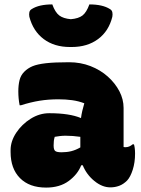

<svg xmlns="http://www.w3.org/2000/svg" viewBox="-20 -840 640 870"><path d="M540 -351V-174Q542 -173 549 -173Q566 -173 581 -186H587Q589 -180 590.5 -169Q592 -158 592 -144Q592 -104 581.5 -71Q571 -38 556 -22Q539 -5 520 2Q501 9 480 9Q443 9 407.5 -20Q372 -49 355 -91H348Q332 -50 291.5 -20Q251 10 189 10Q113 10 70.5 -33Q28 -76 28 -151V-160Q28 -200 53.5 -238.5Q79 -277 119 -302Q159 -327 203 -327Q249 -327 285 -321.5Q321 -316 347 -305Q349 -321 353 -338Q357 -355 362 -372Q336 -382 307 -386Q278 -390 245 -390Q199 -390 159 -383.5Q119 -377 75 -363H69Q63 -393 63 -426Q63 -454 68.5 -476.5Q74 -499 90 -515Q106 -531 127.5 -540Q149 -549 188 -553.5Q227 -558 293 -558Q345 -558 390 -540.5Q435 -523 468.5 -493Q502 -463 521 -426.5Q540 -390 540 -351ZM223 -180Q223 -162 230 -156Q237 -150 259 -150Q283 -150 303 -155Q323 -160 344 -172V-220Q310 -225 277 -225Q264 -225 251.5 -223.5Q239 -222 228 -220Q225 -210 224 -201.5Q223 -193 223 -182ZM301 -753Q336 -756 354 -770Q372 -784 385 -820Q445 -820 478 -799Q487 -794 489 -784.5Q491 -775 489 -764Q473 -699 424.5 -663Q376 -627 305 -627H297Q226 -627 178 -663Q130 -699 113 -764Q111 -775 113 -784.5Q115 -794 124 -799Q157 -820 217 -820Q230 -784 248.5 -770Q267 -756 301 -753Z"/></svg>

Font: Recursive Sn Csl St Blk
Style: Regular
Weight: 900
Version: Version 1.079;hotconv 1.0.112;makeotfexe 2.5.65598; ttfautoh